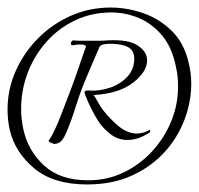

<svg xmlns="http://www.w3.org/2000/svg" viewBox="-30 -485 527 509"><path d="M201 4Q112 4 61 -38.5Q10 -81 -4 -140Q-10 -167 -10 -195Q-10 -248 11.5 -296.5Q33 -345 70.5 -383Q108 -421 157.5 -443Q207 -465 263 -465Q307 -465 350 -450Q393 -435 426 -402.5Q459 -370 471 -315Q477 -290 477 -263Q477 -215 459 -167.5Q441 -120 406 -81.5Q371 -43 319.5 -19.5Q268 4 201 4ZM204 -7Q254 -7 297 -27.5Q340 -48 372.5 -83Q405 -118 423.5 -162.5Q442 -207 442 -255Q442 -268 441 -280Q440 -292 437 -305Q427 -358 400.5 -390Q374 -422 338.5 -437Q303 -452 265 -452Q213 -452 169 -431Q125 -410 93 -374Q61 -338 43.5 -292Q26 -246 26 -196Q26 -169 32 -142Q44 -86 86.5 -46.5Q129 -7 204 -7ZM112 -104Q108 -105 103 -107.5Q98 -110 99 -112Q108 -125 116 -142.5Q124 -160 131 -178Q139 -198 146 -217Q153 -236 159 -251Q171 -283 181 -313Q191 -343 198 -362Q198 -365 194 -365Q190 -367 190.5 -367Q191 -367 187 -367H181Q177 -367 172.5 -366.5Q168 -366 163 -365Q155 -365 159 -374Q161 -378 165 -378Q173 -377 183 -377Q193 -377 203 -377Q217 -377 231.5 -377Q246 -377 256 -378Q310 -381 335 -364.5Q360 -348 360 -325Q360 -295 323 -266Q286 -237 218 -233Q222 -228 230.5 -213Q239 -198 244 -192Q265 -166 287 -148.5Q309 -131 333 -131Q349 -131 365 -140L366 -141Q368 -141 368 -137.5Q368 -134 364 -132Q348 -122 334.5 -118Q321 -114 308 -114Q284 -114 265.5 -127.5Q247 -141 233 -160Q211 -194 196 -233Q194 -239 194 -240Q194 -246 206 -245Q232 -243 260 -252Q288 -261 307 -281Q326 -301 326 -330Q326 -346 316 -355.5Q306 -365 280 -368Q277 -368 272.5 -368.5Q268 -369 263 -369Q254 -369 245.5 -367.5Q237 -366 234 -361Q230 -352 218.5 -325.5Q207 -299 193 -265Q180 -233 169.5 -198.5Q159 -164 145 -132Q141 -122 135 -114Q129 -106 119 -104Q117 -104 115.5 -103.5Q114 -103 112 -104Z"/></svg>

Font: Gwendolyn
Style: Regular
Weight: 400
Designer: Robert E. Leuschke
Foundry: Robert E. Leuschke
Version: Version 1.010; ttfautohint (v1.8.3)